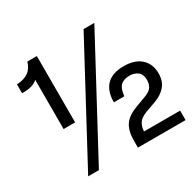

<svg xmlns="http://www.w3.org/2000/svg" viewBox="-154 -882 1071 1053"><g transform="rotate(-30 381.5 -356.0)"><path d="M129 -292V-604Q123 -597 113 -591.5Q103 -586 91 -582.5Q79 -579 66.5 -577.5Q54 -576 44 -576H30V-632Q75 -634 102.5 -653Q130 -672 142 -712H202V-292ZM116 0 498 -712H566L184 0ZM431 0V-40Q431 -74 437 -99Q443 -124 456.5 -143Q470 -162 492 -176Q514 -190 545 -201L607 -224Q636 -235 648 -253Q660 -271 660 -297Q660 -332 639.5 -348.5Q619 -365 587 -365Q552 -365 532 -347Q512 -329 507 -281H441Q441 -352 477.5 -389Q514 -426 586 -426Q656 -426 694.5 -391Q733 -356 733 -296Q733 -248 707.5 -217.5Q682 -187 635 -170L569 -146Q533 -132 519.5 -111.5Q506 -91 504 -60H733V0Z"/></g></svg>

Font: Firefly Display Medium
Style: Regular
Weight: 500
Designer: Colophon Foundry, Jonny Pinhorn
Foundry: Colophon Foundry
Version: Version 1.200; ttfautohint (v1.8.3)